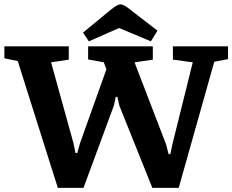

<svg xmlns="http://www.w3.org/2000/svg" viewBox="-38 -864 1083 895"><path d="M231.5 11.7 44.8 -579.3 -17.6 -592.3V-648H282.6V-586L200.1 -573.5L304.5 -196.4L313.9 -150.9H322.1L335.1 -196.8L458 -541L445.7 -573.7L372.8 -586.8V-648H674.3V-586L589.2 -573.3L736.6 -189.7L747.9 -145.4H756.2L765.4 -190.5L860.5 -573.5L768 -586V-648H1025V-588.4L960.8 -576.1L795.1 11.7H672.1L518.6 -370.8L509.2 -412.6H501.9L492.5 -370.8L351.2 11.7ZM376.2 -671.3 349 -711.9 471.2 -812.7Q492 -830.1 504 -836.9Q516 -843.6 523.4 -843.6Q532.1 -843.6 543.5 -837.2Q555 -830.7 575.4 -814.3L696 -721.1L665.4 -671.3L517.3 -733.4Z"/></svg>

Font: Faustina Light
Style: Regular
Weight: 300
Designer: Alfonso Garcia
Foundry: http://www.omnibus-type.com
Version: Version 1.200